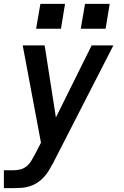

<svg xmlns="http://www.w3.org/2000/svg" viewBox="-21 -754 641 989"><path d="M-1 215V123H50Q67 123 84.5 118.5Q102 114 116.5 102Q131 90 140 74.5Q149 59 158 43L190 -19L96 -520H209L267 -149L451 -520H563L253 85Q243 104 231.5 123Q220 142 205 158.5Q190 175 171.5 187Q153 199 132.5 205.5Q112 212 91.5 213.5Q71 215 50 215ZM523 -606H395L417 -734H544ZM293 -606H165L187 -734H314Z"/></svg>

Font: Iosevka SS04 SmBd Ex Obl
Style: Regular
Weight: 600
Width: 7
Italic angle: -9°
Monospace: yes
Designer: Belleve Invis
Foundry: Belleve Invis
Version: Version 19.0.0; ttfautohint (v1.8.4)